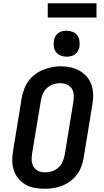

<svg xmlns="http://www.w3.org/2000/svg" viewBox="-20 -1154 640 1182"><path d="M255 8Q224 8 193.5 2.5Q163 -3 137.5 -17.5Q112 -32 93 -55Q74 -78 65 -106Q56 -134 55.5 -165.5Q55 -197 61 -228L114 -553Q119 -580 129 -606.5Q139 -633 156 -656Q173 -679 196.5 -696.5Q220 -714 246.5 -724.5Q273 -735 300 -740.5Q327 -746 355 -746Q386 -746 416 -739Q446 -732 471.5 -717.5Q497 -703 516 -680Q535 -657 544 -629Q553 -601 553.5 -569.5Q554 -538 548 -507L495 -182Q490 -155 480.5 -128.5Q471 -102 453.5 -79Q436 -56 412.5 -38.5Q389 -21 363 -10.5Q337 0 309.5 4Q282 8 255 8ZM257 -93Q279 -93 300 -99.5Q321 -106 338 -121Q355 -136 364.5 -156.5Q374 -177 378 -199L431 -523Q435 -545 434 -567.5Q433 -590 422.5 -607.5Q412 -625 392 -633.5Q372 -642 350 -642Q329 -642 308 -635Q287 -628 270 -613Q253 -598 244 -577.5Q235 -557 232 -536L178 -212Q174 -190 175 -168Q176 -146 186.5 -128Q197 -110 216 -101.5Q235 -93 257 -93ZM390 -805Q371 -805 353.5 -812Q336 -819 325 -833Q314 -847 311.5 -866Q309 -885 312 -904Q314 -918 321 -930Q328 -942 339 -950.5Q350 -959 363.5 -962Q377 -965 390 -965Q409 -965 427 -958Q445 -951 455.5 -937Q466 -923 469 -904Q472 -885 469 -866Q467 -852 460 -840Q453 -828 441.5 -819.5Q430 -811 416.5 -808Q403 -805 390 -805ZM274 -1046V-1134H574V-1046Z"/></svg>

Font: Iosevka Curly Slab ExObl
Style: Bold
Weight: 700
Width: 7
Italic angle: -9°
Monospace: yes
Designer: Belleve Invis
Foundry: Belleve Invis
Version: Version 11.0.0; ttfautohint (v1.8.3)